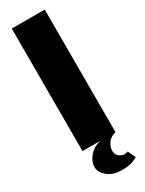

<svg xmlns="http://www.w3.org/2000/svg" viewBox="-199 -621 607 802"><g transform="rotate(-30 104.5 -220.0)"><path d="M25 0V-591H184V0ZM128 151Q85 151 60 129.5Q35 108 35 83Q35 55 59.5 28.5Q84 2 125 -2L184 0Q157 7 145 25.5Q133 44 133 61Q133 79 145.5 89Q158 99 170 99Q177 99 181.5 97.5Q186 96 188 96L205 133Q200 136 183 143.5Q166 151 128 151Z"/></g></svg>

Font: Alumni Sans Thin Black
Style: Regular
Weight: 900
Version: Version 1.018